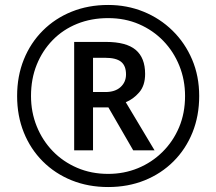

<svg xmlns="http://www.w3.org/2000/svg" viewBox="-20 -744 872 774"><path d="M279 -138V-575H407Q489 -575 527 -543Q565 -511 565 -446Q565 -399 541 -371.5Q517 -344 487 -332L603 -138H517L417 -311H355V-138ZM405 -373Q444 -373 466 -393Q488 -413 488 -444Q488 -479 468 -495Q448 -511 404 -511H355V-373ZM416 10Q336 10 269 -17Q202 -44 152.5 -93.5Q103 -143 76 -210Q49 -277 49 -357Q49 -437 76 -504Q103 -571 152.5 -620.5Q202 -670 269 -697Q336 -724 416 -724Q492 -724 558.5 -697Q625 -670 675.5 -620.5Q726 -571 754.5 -504Q783 -437 783 -357Q783 -277 756 -210Q729 -143 679.5 -93.5Q630 -44 563 -17Q496 10 416 10ZM416 -43Q480 -43 536 -66Q592 -89 635 -131.5Q678 -174 702 -231Q726 -288 726 -357Q726 -422 703 -479Q680 -536 638.5 -579Q597 -622 540.5 -646.5Q484 -671 416 -671Q348 -671 291 -648Q234 -625 192.5 -582.5Q151 -540 128 -483Q105 -426 105 -357Q105 -292 128 -235Q151 -178 192.5 -135Q234 -92 291 -67.5Q348 -43 416 -43Z"/></svg>

Font: Noto Sans Tamil
Style: Regular
Weight: 400
Designer: Jelle Bosma - Monotype Design Team
Foundry: Monotype Imaging Inc.
Version: Version 2.003